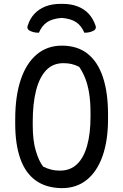

<svg xmlns="http://www.w3.org/2000/svg" viewBox="-20 -957 640 997"><path d="M301 -720Q382 -720 435 -678Q488 -636 514.5 -556Q541 -476 541 -363V-339Q541 -227 512.5 -146.5Q484 -66 430.5 -23Q377 20 301 20Q220 19 166 -19.5Q112 -58 85.5 -133Q59 -208 59 -314V-338Q59 -457 87.5 -542.5Q116 -628 170.5 -674Q225 -720 301 -720ZM150 -307Q150 -227 166 -173.5Q182 -120 204 -92Q226 -81 246.5 -76Q267 -71 291 -71Q345 -71 380 -104.5Q415 -138 432.5 -201Q450 -264 450 -351V-370Q450 -430 442.5 -475Q435 -520 421.5 -553Q408 -586 391 -610Q371 -620 352 -624.5Q333 -629 309 -629Q255 -629 220 -592.5Q185 -556 167.5 -488Q150 -420 150 -325ZM182 -787Q165 -787 152.5 -790.5Q140 -794 130 -800Q124 -805 122.5 -811.5Q121 -818 125 -827Q136 -861 159 -885.5Q182 -910 216 -923.5Q250 -937 296 -937H304Q349 -937 383.5 -923.5Q418 -910 440.5 -885.5Q463 -861 475 -827Q479 -818 477.5 -811.5Q476 -805 470 -800Q460 -794 447.5 -790.5Q435 -787 418 -787Q403 -823 376 -841.5Q349 -860 300 -864Q251 -860 224 -841.5Q197 -823 182 -787Z"/></svg>

Font: Recursive Monospace Casual
Style: Regular
Weight: 400
Version: Version 1.047